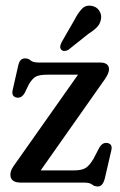

<svg xmlns="http://www.w3.org/2000/svg" viewBox="-20 -660 435 694"><path d="M358.5 -373 127 -44H245.5Q275.5 -44 289.5 -52.8Q303.5 -61.5 318 -86L338.5 -125.5Q350.5 -146.5 368.5 -143Q387.5 -139.5 382.5 -117L359 -15.5Q351.5 14 334 14Q321 14 312.8 7Q304.5 0 282.5 0H55Q17.5 0 17.5 -29Q17.5 -43.5 30 -61L262 -390H151Q123.5 -390 110.5 -383.5Q97.5 -377 84.5 -355.5L69.5 -324.5Q57.5 -303.5 39.5 -307.5Q21 -311.5 25.5 -333.5L46 -423.5Q51.5 -449 70.5 -449Q82.5 -449 90.8 -441.5Q99 -434 119.5 -434H341.5Q374 -434 374 -409Q374 -395.5 358.5 -373ZM248.5 -587Q262 -613.5 276.2 -628.2Q290.5 -643 312.5 -638.5Q329.5 -635.5 338.8 -621.2Q348 -607 345 -591Q342.5 -574.5 331.2 -562.5Q320 -550.5 300 -538L226.5 -479.5Q220 -476 213 -475.8Q206 -475.5 201.5 -480.5Q196.5 -486 197.8 -493Q199 -500 202.5 -507Z"/></svg>

Font: Fraunces 144pt SuperSoft
Style: Regular
Weight: 400
Version: Version 1.000;[b76b70a41]